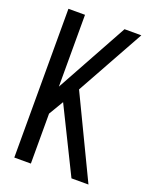

<svg xmlns="http://www.w3.org/2000/svg" viewBox="-133 -774 675 849"><g transform="rotate(20 204.5 -350.0)"><path d="M159 -304 118 -235V0H40V-700H118V-362L304 -700H383L206 -381L389 0H309Z"/></g></svg>

Font: Adderley Regular
Style: Regular
Weight: 400
Designer: gorohovskiy
Version: Version 1.003 November 13, 2017